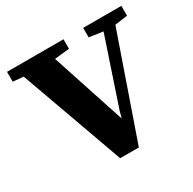

<svg xmlns="http://www.w3.org/2000/svg" viewBox="-147 -809 969 963"><g transform="rotate(-30 337.5 -327.5)"><path d="M284 2 47 -657H229L398 -143H384L400 -204L552 -657H621L392 2ZM9 -600V-657H336V-602L195 -587H148ZM450 -602V-657H671V-600L576 -587H556Z"/></g></svg>

Font: Source Serif 4 18pt
Style: Bold
Weight: 700
Designer: Frank Grießhammer
Foundry: Adobe Systems Incorporated
Version: Version 4.004;hotconv 1.0.116;makeotfexe 2.5.65601